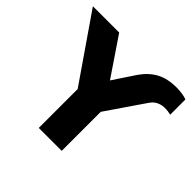

<svg xmlns="http://www.w3.org/2000/svg" viewBox="-213 -902 1089 1089"><g transform="rotate(45 331.5 -357.5)"><path d="M230 0V-312L-41 -705H170L325 -476L412 -607Q449 -661 498.5 -688Q548 -715 621 -715Q643 -715 667 -711.5Q691 -708 704 -702V-580Q693 -583 681 -584.5Q669 -586 654 -586Q631 -586 608.5 -575.5Q586 -565 570 -541L414 -313V0Z"/></g></svg>

Font: Nunito Sans Black
Style: Regular
Weight: 900
Designer: Vernon Adams
Foundry: Vernon Adams
Version: Version 3.006; ttfautohint (v1.8.3)